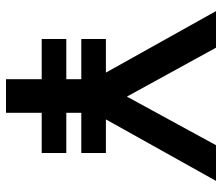

<svg xmlns="http://www.w3.org/2000/svg" viewBox="-70 -670 740 640"><g transform="rotate(90 300.0 -350.0)"><path d="M244 0H356V-119H490V-201H356V-251H490V-333H378L583 -700H464L302 -403L139 -700H17L222 -333H110V-251H244V-201H110V-119H244Z"/></g></svg>

Font: CommitMono
Style: 600Regular
Weight: 600
Monospace: yes
Designer: Eigil Nikolajsen
Foundry: Eigil Nikolajsen
Version: Version 1.143